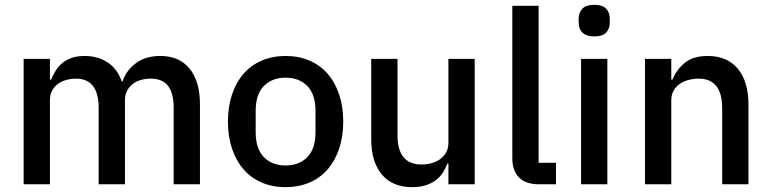

<svg xmlns="http://www.w3.org/2000/svg" viewBox="-20 -764 3196 796"><path d="M78 0V-520H187V-434H192Q200 -454 211.5 -472Q223 -490 239.5 -503.5Q256 -517 278.5 -524.5Q301 -532 331 -532Q384 -532 425 -506Q466 -480 485 -426H488Q502 -470 542 -501Q582 -532 645 -532Q723 -532 766 -479.5Q809 -427 809 -330V0H700V-317Q700 -377 677 -407.5Q654 -438 604 -438Q583 -438 564 -432.5Q545 -427 530.5 -416Q516 -405 507 -388Q498 -371 498 -349V0H389V-317Q389 -438 294 -438Q274 -438 254.5 -432.5Q235 -427 220 -416Q205 -405 196 -388Q187 -371 187 -349V0Z M1164 12Q1110 12 1065.5 -7Q1021 -26 990 -61.5Q959 -97 942 -147.5Q925 -198 925 -260Q925 -322 942 -372.5Q959 -423 990 -458.5Q1021 -494 1065.5 -513Q1110 -532 1164 -532Q1218 -532 1262.5 -513Q1307 -494 1338 -458.5Q1369 -423 1386 -372.5Q1403 -322 1403 -260Q1403 -198 1386 -147.5Q1369 -97 1338 -61.5Q1307 -26 1262.5 -7Q1218 12 1164 12ZM1164 -78Q1220 -78 1254 -112.5Q1288 -147 1288 -216V-304Q1288 -373 1254 -407.5Q1220 -442 1164 -442Q1108 -442 1074 -407.5Q1040 -373 1040 -304V-216Q1040 -147 1074 -112.5Q1108 -78 1164 -78Z M1839 -86H1835Q1828 -67 1816.5 -49Q1805 -31 1787.5 -17.5Q1770 -4 1745.5 4Q1721 12 1689 12Q1608 12 1563.5 -40Q1519 -92 1519 -189V-520H1628V-203Q1628 -82 1728 -82Q1749 -82 1769 -87.5Q1789 -93 1804.5 -104Q1820 -115 1829.5 -132Q1839 -149 1839 -172V-520H1948V0H1839Z M2215 0Q2159 0 2131.5 -28.5Q2104 -57 2104 -108V-740H2213V-89H2285V0Z M2444 -613Q2410 -613 2394.5 -629Q2379 -645 2379 -670V-687Q2379 -712 2394.5 -728Q2410 -744 2444 -744Q2478 -744 2493 -728Q2508 -712 2508 -687V-670Q2508 -645 2493 -629Q2478 -613 2444 -613ZM2389 -520H2498V0H2389Z M2654 0V-520H2763V-434H2768Q2785 -476 2819.5 -504Q2854 -532 2914 -532Q2994 -532 3038.5 -479.5Q3083 -427 3083 -330V0H2974V-316Q2974 -438 2876 -438Q2855 -438 2834.5 -432.5Q2814 -427 2798 -416Q2782 -405 2772.5 -388Q2763 -371 2763 -348V0Z"/></svg>

Font: IBM Plex Arabic Medium
Style: Regular
Weight: 500
Designer: Mike Abbink, Paul van der Laan, Pieter van Rosmalen, Wael Morcos, Khajak Apelian
Foundry: Bold Monday
Version: Version 1.0